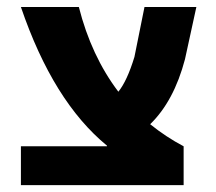

<svg xmlns="http://www.w3.org/2000/svg" viewBox="-20 -540 629 560"><path d="M41 0V-113.3H292V-115.2Q134.8 -244.1 41 -519.5H210Q246.1 -377 325.2 -272.5Q350.6 -303.7 372.1 -374L401.4 -519.5H552.7L519.5 -367.2Q487.3 -245.1 418 -177.7Q463.9 -140.6 515.6 -113.3V0Z"/></svg>

Font: GenEi M Gothic v2 Heavy
Style: Regular
Weight: 800
Version: Version 2.0